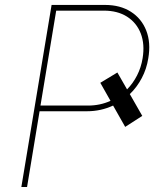

<svg xmlns="http://www.w3.org/2000/svg" viewBox="-20 -747 647 767"><path d="M65.3 0 186.1 -727.3H399.1Q460.2 -727.3 502.8 -700.1Q545.5 -672.9 564.3 -624.8Q583.1 -576.7 572.4 -514.2Q565.7 -471.6 546.3 -435Q527 -398.4 498.6 -371.1L548.3 -284.1L480.1 -240.1L431.8 -325.3Q382.8 -302.6 328.1 -302.6H138.1L88.1 0ZM448.9 -457.4 487.6 -389.9Q511.4 -414.1 527.5 -445.7Q543.7 -477.3 549.7 -514.2Q558.9 -570.3 542.3 -613.3Q525.6 -656.2 487.6 -680.4Q449.6 -704.5 394.9 -704.5H204.5L141.7 -325.3H332.4Q379.6 -325.3 421.5 -344.1L380.7 -416.2Z"/></svg>

Font: Inter UI Thin
Style: Italic
Weight: 100
Italic angle: -9.39999°
Designer: Rasmus Andersson
Foundry: rsms
Version: 3.2;8d6f07862